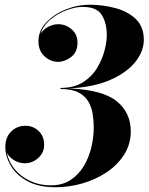

<svg xmlns="http://www.w3.org/2000/svg" viewBox="-20 -779 626 809"><path d="M531 -226Q531 -171.5 503.2 -127.8Q475.5 -84 429.5 -53.2Q383.5 -22.5 327.2 -6.2Q271 10 213.5 10Q142.5 10 95.5 -15.8Q48.5 -41.5 25.5 -80.8Q2.5 -120 2.5 -160Q2.5 -200.5 27 -224.8Q51.5 -249 87.5 -249Q119.5 -249 142.8 -227Q166 -205 166 -168.5Q166 -135.5 141 -113.2Q116 -91 84.5 -91Q60.5 -91 39.5 -103.8Q18.5 -116.5 9 -135.5Q16 -97.5 41.8 -66.2Q67.5 -35 107 -16.5Q146.5 2 193.5 2Q242.5 2 277 -20.5Q311.5 -43 333.2 -79.5Q355 -116 365 -158.8Q375 -201.5 375 -242.5Q375 -270.5 370.5 -298.8Q366 -327 352.2 -351Q338.5 -375 310.5 -389.5Q282.5 -404 235 -404V-408.5Q292 -408.5 329.8 -432.5Q367.5 -456.5 389.2 -492.8Q411 -529 420.5 -566.5Q430 -604 430 -630.5Q430 -682 408.8 -716Q387.5 -750 328.5 -750Q298 -750 260.8 -736.2Q223.5 -722.5 192.8 -697Q162 -671.5 151 -636Q162 -655 183 -666Q204 -677 225 -677Q256.5 -677 281.5 -655.8Q306.5 -634.5 306.5 -599Q306.5 -559.5 279.8 -539Q253 -518.5 225 -518.5Q192.5 -518.5 167.2 -542Q142 -565.5 142 -605.5Q142 -649 174.2 -683.8Q206.5 -718.5 256.2 -738.8Q306 -759 358 -759Q413.5 -759 466 -745Q518.5 -731 552.2 -698.8Q586 -666.5 586 -611Q586 -563.5 550.5 -518.5Q515 -473.5 445 -442.5Q375 -411.5 271 -406.5Q413 -400.5 472 -352.2Q531 -304 531 -226Z"/></svg>

Font: Bodoni* 36pt
Style: Bold Italic
Weight: 700
Italic angle: -13°
Version: Version 2.3